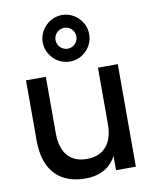

<svg xmlns="http://www.w3.org/2000/svg" viewBox="-93 -912 800 996"><g transform="rotate(-10 307.0 -414.0)"><path d="M302 -596.5C324 -596.5 344.5 -602 363.5 -613C401 -635 424.5 -675 424.5 -719C424.5 -741 419 -761.5 408 -780C386 -817.5 346 -841.5 302 -841.5C236 -841.5 179.5 -785 179.5 -719C179.5 -697 185 -676.5 196.5 -658C218.5 -620 258 -596.5 302 -596.5ZM302 -664C272 -664 247 -689 247 -719C247 -749.5 272 -774 302 -774C332.5 -774 357 -749.5 357 -719C357 -689 332.5 -664 302 -664ZM164.5 -540H60V-222.5C60 -59.5 146.5 15 275.5 15C364 15 413 -25 439 -74.5V0H543.5V-540H439V-243C439 -136.5 386 -83.5 301 -83.5C215.5 -83.5 164.5 -137 164.5 -243Z"/></g></svg>

Font: Vela Sans SemBd
Style: Regular
Weight: 600
Designer: Principal design: Mikhail Sharanda - project Manrope.
Design modification: Ravid Balaliev
Foundry: Mikhail Sharanda
Version: Version 1.001